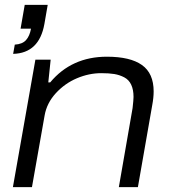

<svg xmlns="http://www.w3.org/2000/svg" viewBox="-20 -772 707 792"><path d="M34.2 -549.8 41 -587.9Q72.3 -589.8 87.4 -606.7Q102.5 -623.5 107.9 -653.8H64.9L82 -752H176.8L163.1 -672.9Q141.6 -552.7 34.2 -549.8ZM33.2 0 126 -525.9H189L179.2 -432.1H187Q275.4 -538.1 420.9 -538.1Q517.1 -538.1 565.4 -503.9Q613.8 -469.7 613.8 -395Q613.8 -369.1 607.9 -337.9L548.8 0H470.2L526.9 -326.2Q530.8 -360.4 530.8 -372.1Q530.8 -402.3 521.2 -422.6Q511.7 -442.9 492.7 -452.9Q473.6 -462.9 451.7 -466.6Q429.7 -470.2 397.9 -470.2Q347.2 -470.2 297.4 -449.2Q247.6 -428.2 210.2 -387.5Q172.9 -346.7 164.1 -295.9L111.8 0Z"/></svg>

Font: Archivo Expanded Light
Style: Italic
Weight: 300
Width: 7
Italic angle: -10°
Designer: Hector Gatti
Foundry: Omnibus-Type
Version: Version 2.001